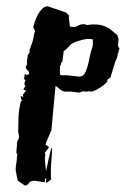

<svg xmlns="http://www.w3.org/2000/svg" viewBox="-20 -324 431 612"><path d="M65 -115Q66 -117 66 -127Q66 -137 68 -140V-147L73 -155Q75 -158 74.5 -163Q74 -168 76 -170L79 -178Q80 -180 83 -189.5Q86 -199 86 -201L89 -217L92 -225L86 -237Q88 -246 92 -257.5Q96 -269 102 -279.5Q108 -290 115.5 -297Q123 -304 132 -304L191 -284L201 -273L199 -270L203 -239Q207 -239 210 -238.5Q213 -238 216 -238Q222 -238 229.5 -242.5Q237 -247 247 -247Q251 -247 252 -246L256 -244Q260 -244 264.5 -245Q269 -246 275 -246Q295 -247 310.5 -241.5Q326 -236 335 -228L354 -212L358 -200L356 -178L361 -168L358 -162V-156H356L354 -143L347 -126L332 -77L320 -68H323Q323 -64 316.5 -58Q310 -52 301 -46Q292 -40 283.5 -36Q275 -32 271 -32L267 -33L251 -32L247 -33Q242 -33 239 -31Q236 -29 231 -29L207 -32H190Q179 -32 170.5 -40Q162 -48 157 -50L144 89Q145 89 145 90Q145 91 144 91.5Q143 92 143 93L127 130Q127 132 126 134Q125 136 125 138Q128 138 132 141.5Q136 145 136 146L123 163Q123 165 124 167.5Q125 170 125 172Q123 174 123 180Q123 182 123.5 188Q124 194 124.5 201Q125 208 126 214Q127 220 127 221Q127 221 129.5 209Q132 197 135 183Q138 169 141 157.5Q144 146 146 146Q146 163 144 185.5Q142 208 142 228Q142 241 143 246Q143 248 136 253.5Q129 259 127 259V244Q122 247 123 251Q124 255 121 257L90 252Q79 253 75 256Q71 259 71 261Q72 262 72 262L61 268Q55 265 50 261Q45 258 41 255Q37 252 36 250L30 219V218Q30 206 32 196.5Q34 187 34 173L36 171L32 162L34 138V132Q34 127 37.5 122Q41 117 41 113L38 96Q38 78 39 50.5Q40 23 47 -2H52Q46 -6 46 -18L54 -15V-17Q53 -18 53 -22Q55 -24 57 -27Q59 -30 63 -35L54 -39Q56 -40 57.5 -44.5Q59 -49 62 -49Q60 -51 59 -52.5Q58 -54 58 -57Q58 -60 59 -63L61 -66Q60 -71 55 -73Q58 -75 58 -81.5Q58 -88 60 -88H61L66 -84Q68 -88 69.5 -87Q71 -86 73 -89Q73 -97 67.5 -100.5Q62 -104 62 -113ZM174 -84H195L230 -80H233Q244 -80 249.5 -89Q255 -98 259 -112Q263 -126 266 -143Q269 -160 275 -175Q276 -182 276 -183.5Q276 -185 276 -190V-198Q270 -200 267 -200H260Q260 -200 255 -199.5Q250 -199 242 -197Q234 -195 225 -192Q216 -189 208 -184Q206 -183 197.5 -173.5Q189 -164 183 -161L179 -128L174 -123L175 -120L171 -112V-88Z"/></svg>

Font: East Sea Dokdo
Style: Regular
Weight: 400
Designer: YoonDesign Inc.
Foundry: YoonDesign Inc.
Version: Version 1.00